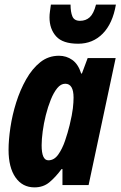

<svg xmlns="http://www.w3.org/2000/svg" viewBox="-20 -800 521 830"><path d="M129 10Q77 10 47 -33Q17 -76 17 -152Q17 -195 25 -249Q33 -303 50 -357Q67 -411 93 -457Q119 -503 154 -531Q189 -559 235 -559Q267 -559 292.5 -541Q318 -523 331 -482H334L359 -549H480L363 0H250V-69H246Q220 -34 193.5 -12Q167 10 129 10ZM189 -107Q214 -107 231.5 -131.5Q249 -156 261 -191Q273 -226 281 -259Q292 -305 295 -331.5Q298 -358 298 -378Q298 -438 262 -438Q243 -438 227.5 -419Q212 -400 199.5 -369Q187 -338 178 -302Q169 -266 164.5 -231.5Q160 -197 160 -172Q160 -107 189 -107ZM318 -611Q251 -611 222.5 -643Q194 -675 194 -725Q194 -737 196 -751Q198 -765 200 -780H285Q285 -748 293 -729Q301 -710 326 -710Q351 -710 368 -725.5Q385 -741 395 -780H481Q467 -698 424 -654.5Q381 -611 318 -611Z"/></svg>

Font: Noto Sans ExtraCondensed ExtraBold
Style: Italic
Weight: 800
Width: 2
Italic angle: -12°
Designer: Monotype Design Team
Foundry: Monotype Imaging Inc.
Version: Version 2.013; ttfautohint (v1.8.4.7-5d5b)